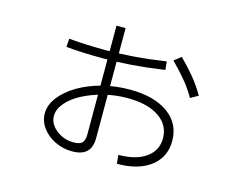

<svg xmlns="http://www.w3.org/2000/svg" viewBox="-92 -780 1183 936"><g transform="rotate(15 500.0 -312.0)"><path d="M560 -31Q648 -31 698.5 -67Q749 -103 749 -165Q749 -232 691 -271Q633 -310 532 -310Q470 -310 411.5 -295Q353 -280 307 -255.5Q261 -231 234 -199Q207 -167 207 -133Q207 -106 224.5 -83.5Q242 -61 270 -47Q298 -33 333 -33Q363 -33 375.5 -45.5Q388 -58 388 -88V-637H434V-81Q434 -35 410 -12Q386 11 337 11Q290 11 249.5 -9Q209 -29 185 -62Q161 -95 161 -134Q161 -177 191.5 -216.5Q222 -256 274 -287Q326 -318 393 -335.5Q460 -353 533 -353Q655 -353 725.5 -302.5Q796 -252 796 -164Q796 -82 734 -34.5Q672 13 564 13ZM367 -466Q319 -466 267.5 -468Q216 -470 179 -474L182 -516Q219 -512 270 -510Q321 -508 367 -508Q436 -508 508.5 -513.5Q581 -519 670 -532L674 -490Q583 -477 510 -471.5Q437 -466 367 -466ZM825 -389Q802 -430 770.5 -468Q739 -506 700 -545L735 -572Q773 -535 805.5 -495.5Q838 -456 864 -411Z"/></g></svg>

Font: M PLUS 2 Thin Light
Style: Regular
Weight: 300
Version: Version 1.001